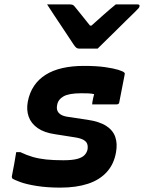

<svg xmlns="http://www.w3.org/2000/svg" viewBox="-20 -848 658 877"><path d="M426 -626Q405 -626 383.5 -626Q362 -626 341 -626Q334 -626 328.5 -630Q323 -634 314 -648Q308 -657 294.5 -677.5Q281 -698 263 -725Q245 -752 227 -779Q209 -806 195 -828Q221 -828 245 -828Q269 -828 295 -828Q306 -828 311.5 -826Q317 -824 322 -817Q331 -806 352 -780Q373 -754 408 -710L362 -731H425L372 -708Q420 -751 451.5 -779Q483 -807 509 -828H608Q612 -828 614 -827Q616 -826 617 -824Q618 -822 617 -819Q617 -815 613 -810.5Q609 -806 594 -791Q580 -778 557 -755Q534 -732 508.5 -707Q483 -682 460.5 -660Q438 -638 426 -626ZM363 -547Q420 -547 459 -541.5Q498 -536 520.5 -529Q543 -522 548 -516Q550 -515 550 -512Q550 -509 549 -505L525 -382Q525 -376 521 -373.5Q517 -371 511 -371Q483 -371 455.5 -371Q428 -371 401 -371L402 -382Q404 -393 406 -402Q408 -411 410 -418Q397 -421 383 -421.5Q369 -422 351 -422Q323 -422 303 -418.5Q283 -415 270.5 -408Q258 -401 250.5 -391Q243 -381 241 -368Q238 -354 242 -343Q246 -332 258 -324.5Q270 -317 292 -314L379 -301Q434 -293 465 -273Q496 -253 506.5 -222.5Q517 -192 510 -153Q501 -99 468 -62.5Q435 -26 381.5 -8.5Q328 9 256 9Q196 9 148.5 1.5Q101 -6 72.5 -16.5Q44 -27 36 -33Q35 -35 34.5 -37Q34 -39 34 -42Q40 -73 45 -99.5Q50 -126 54 -153H73Q102 -139 130 -131Q158 -123 191 -119.5Q224 -116 269 -116Q309 -116 332 -122Q355 -128 366 -139.5Q377 -151 380 -166Q382 -181 378 -191.5Q374 -202 360.5 -209.5Q347 -217 320 -221L231 -235Q182 -242 152 -263Q122 -284 111 -315Q100 -346 107 -384Q115 -425 135.5 -455.5Q156 -486 188.5 -506.5Q221 -527 265 -537Q309 -547 363 -547Z"/></svg>

Font: RecMonoLinear Nerd Font Mono
Style: Bold Italic
Weight: 700
Italic angle: -10°
Monospace: yes
Version: Version 1.085; ttfautohint (v1.8.4.7-5d5b);Nerd Fonts 3.2.1